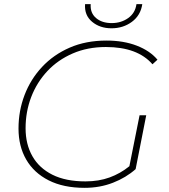

<svg xmlns="http://www.w3.org/2000/svg" viewBox="-20 -899 814 923"><path d="M387 4Q285 4 214 -32Q143 -68 106 -132Q69 -196 69 -281Q69 -366 98 -442Q127 -518 182 -577Q237 -636 315 -670Q393 -704 492 -704Q574 -704 637.5 -679.5Q701 -655 737 -612L713 -590Q641 -673 489 -673Q401 -673 329.5 -642Q258 -611 207.5 -557Q157 -503 130 -432.5Q103 -362 103 -282Q103 -206 135.5 -148.5Q168 -91 232 -59Q296 -27 391 -27Q455 -27 507 -46Q559 -65 602 -100L651 -345H683L632 -86Q586 -45 523 -20.5Q460 4 387 4ZM516 -763Q460 -763 422.5 -794.5Q385 -826 389 -879H416Q413 -837 441.5 -812.5Q470 -788 517 -788Q562 -788 596 -812Q630 -836 636 -879H664Q656 -825 614 -794Q572 -763 516 -763Z"/></svg>

Font: Montserrat ExtraLight
Style: Italic
Weight: 200
Italic angle: -11.3°
Designer: Julieta Ulanovsky
Foundry: Julieta Ulanovsky
Version: Version 9.000; ttfautohint (v1.8.4.7-5d5b)